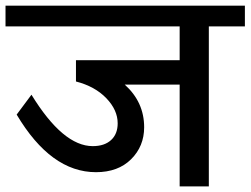

<svg xmlns="http://www.w3.org/2000/svg" viewBox="-35 -669 899 689"><path d="M609.7 0V-365.5H412.5Q482.3 -302.8 482.3 -212.3Q482.3 -144.1 435.5 -97.6Q388.8 -51.1 309.4 -51.1Q147.6 -51.1 24.8 -257.8L77.9 -329.1Q191.1 -144.6 297.8 -144.6Q339.7 -144.6 363.5 -166.3Q387.3 -188.1 387.3 -226.5Q387.3 -274 346.6 -316.5Q305.9 -358.9 237.6 -376.6V-453H609.7V-574.3H-15.2V-648.6H843.8V-574.3H714.4V0Z"/></svg>

Font: Khula SemiBold
Style: Regular
Weight: 600
Designer: Erin McLaughlin, Steve Matteson
Version: Version 1.002;PS 1.0;hotconv 1.0.72;makeotf.lib2.5.5900; ttf